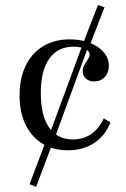

<svg xmlns="http://www.w3.org/2000/svg" viewBox="-20 -582 496 758"><path d="M191.1 -24.2 169.4 -35.5 306.5 -407.3 328.2 -397.6ZM122.6 155.6 96.8 145.2 164.5 -34.7 189.5 -21.8ZM331.5 -396 306.5 -407.3 366.9 -562.1 392.7 -553.2ZM247.6 11.3Q189.5 11.3 146.8 -15.3Q104 -41.9 80.6 -90.3Q57.3 -138.7 57.3 -204.8Q57.3 -273.4 81.5 -323Q105.6 -372.6 150.4 -399.6Q195.2 -426.6 255.6 -426.6Q300 -426.6 334.7 -412.9Q369.4 -399.2 389.5 -375.8Q409.7 -352.4 409.7 -321.8Q409.7 -295.2 393.5 -277.8Q377.4 -260.5 351.6 -260.5Q331.5 -260.5 319 -271.8Q306.5 -283.1 306.5 -300Q306.5 -315.3 313.3 -326.6Q320.2 -337.9 327 -348Q333.9 -358.1 333.9 -367.7Q333.9 -380.6 316.1 -389.1Q298.4 -397.6 270.2 -397.6Q208.1 -397.6 174.6 -350.4Q141.1 -303.2 141.1 -214.5Q141.1 -125.8 173.8 -78.6Q206.5 -31.5 268.5 -31.5Q308.9 -31.5 339.5 -52.4Q370.2 -73.4 389.5 -114.5L416.1 -99.2Q396 -46.8 352 -17.7Q308.1 11.3 247.6 11.3Z"/></svg>

Font: Playfair 5pt SemiExpanded Light
Style: Regular
Weight: 400
Version: Version 2.203